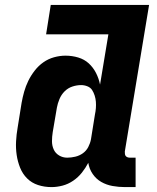

<svg xmlns="http://www.w3.org/2000/svg" viewBox="-20 -755 640 783"><path d="M190 8Q161 8 135 -0.5Q109 -9 90.5 -27.5Q72 -46 62 -71Q52 -96 48 -123Q44 -150 45.5 -178.5Q47 -207 52 -235L68 -335Q72 -358 78.5 -381Q85 -404 95.5 -425.5Q106 -447 121.5 -467Q137 -487 157 -501Q177 -515 200.5 -521.5Q224 -528 247 -528Q274 -528 299 -520.5Q324 -513 342 -496.5Q360 -480 371.5 -457.5Q383 -435 388 -410L422 -615H168L187 -735H588L489 -137Q489 -132 489.5 -127Q490 -122 493 -118.5Q496 -115 500.5 -113.5Q505 -112 510 -112H533V8H490Q464 8 439 3.5Q414 -1 393 -13Q372 -25 358 -45.5Q344 -66 340 -91Q329 -70 314 -51Q299 -32 278.5 -18Q258 -4 235 2Q212 8 190 8ZM254 -112Q270 -112 287 -116Q304 -120 318 -130Q332 -140 340 -155.5Q348 -171 351 -187L367 -287Q370 -301 371 -314Q372 -327 371 -340Q370 -353 366 -365.5Q362 -378 355.5 -388Q349 -398 336.5 -403Q324 -408 311 -408Q293 -408 275 -402Q257 -396 243.5 -382.5Q230 -369 222.5 -351Q215 -333 212 -316L195 -216Q192 -197 192 -179Q192 -161 199 -145.5Q206 -130 221 -121Q236 -112 254 -112Z"/></svg>

Font: Iosevka Heavy Extended
Style: Italic
Weight: 900
Width: 7
Italic angle: -9°
Monospace: yes
Designer: Belleve Invis
Foundry: Belleve Invis
Version: Version 32.5.0; ttfautohint (v1.8.4)